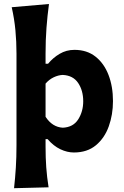

<svg xmlns="http://www.w3.org/2000/svg" viewBox="-20 -768 635 984"><path d="M52 196.5Q58 143 61.2 90.5Q64.5 38 64.5 -24V-493.5Q64.5 -554.5 59 -613Q53.5 -671.5 40 -731L231 -747.5Q223 -688.5 218.2 -625.5Q213.5 -562.5 213.5 -493.5V-441.5H226.5Q251.5 -472 285.8 -492.2Q320 -512.5 361.5 -512.5Q425.5 -512.5 469.5 -477.8Q513.5 -443 536.2 -383.8Q559 -324.5 559 -250Q559 -180.5 537.5 -120.5Q516 -60.5 471.5 -23.5Q427 13.5 358.5 13.5Q324.5 13.5 289.2 -3.2Q254 -20 224 -55H213.5V-16Q213.5 40 217 89.2Q220.5 138.5 229 192ZM302 -113.5Q355.5 -116 381 -156.5Q406.5 -197 406.5 -249Q406.5 -304 380.5 -342.8Q354.5 -381.5 301.5 -384Q278.5 -383 255 -371.8Q231.5 -360.5 213.5 -339.5V-169.5Q248 -116.5 302 -113.5Z"/></svg>

Font: Commissioner Flair
Style: Bold
Weight: 700
Designer: Kostas Bartsokas
Foundry: Kostas Bartsokas
Version: Version 1.000; ttfautohint (v1.8.3)